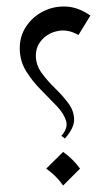

<svg xmlns="http://www.w3.org/2000/svg" viewBox="-20 -556 315 588"><path d="M256.8 -508.3 220.2 -448.7Q189 -466.8 158.9 -461.4Q128.9 -456.1 109.4 -435.3Q89.8 -414.6 89.8 -385.7Q89.8 -356.9 107.7 -332.5Q125.5 -308.1 148.7 -285.6Q171.9 -263.2 189.2 -240Q206.5 -216.8 207 -190.4Q207.5 -164.1 178.7 -131.8L168 -140.1Q189 -163.6 182.4 -185.8Q175.8 -208 153.8 -231.2Q131.8 -254.4 105.5 -280.8Q79.1 -307.1 59.8 -338.4Q40.5 -369.6 40.5 -408.7Q40.5 -445.8 60.3 -475.3Q80.1 -504.9 112.3 -521.2Q144.5 -537.6 182.4 -535.9Q220.2 -534.2 256.8 -508.3ZM173.3 -90.8Q204.1 -68.8 225.1 -39.6L173.3 12.2Q153.8 -16.6 121.6 -39.6Z"/></svg>

Font: Lateef Light
Style: Regular
Weight: 300
Designer: SIL International
Foundry: SIL International
Version: Version 4.200